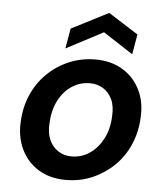

<svg xmlns="http://www.w3.org/2000/svg" viewBox="-52 -768 714 827"><g transform="rotate(5 304.5 -354.5)"><path d="M262 12Q195 12 145.5 -18Q96 -48 70 -101Q44 -154 48 -222Q51 -285 74.5 -338.5Q98 -392 138.5 -431.5Q179 -471 232 -493.5Q285 -516 346 -516Q413 -516 462.5 -486.5Q512 -457 538.5 -404.5Q565 -352 561 -283Q558 -220 534.5 -166Q511 -112 470 -72.5Q429 -33 376.5 -10.5Q324 12 262 12ZM278 -91Q322 -91 357 -115Q392 -139 414 -181Q436 -223 438 -278Q441 -322 427 -351.5Q413 -381 388 -396.5Q363 -412 331 -412Q288 -412 252.5 -388.5Q217 -365 195.5 -322.5Q174 -280 172 -225Q169 -183 182.5 -153Q196 -123 221.5 -107Q247 -91 278 -91ZM212 -552 227 -639 387 -721 516 -639 501 -552 372 -636Z"/></g></svg>

Font: DM Sans SemiBold
Style: Italic
Weight: 600
Italic angle: -10°
Designer: Colophon Foundry, Jonny Pinhorn
Foundry: Colophon Foundry
Version: Version 4.004;gftools[0.9.30]